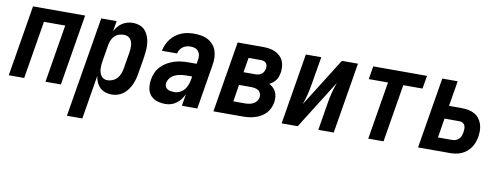

<svg xmlns="http://www.w3.org/2000/svg" viewBox="-61 -849 3622 1386"><g transform="rotate(10 1750.0 -156.5)"><path d="M3 0 89 -520H471L385 0H272L342 -424H186L116 0Z M467 215 589 -520H702L689 -444Q699 -462 712 -478Q725 -494 742.5 -505.5Q760 -517 780 -522.5Q800 -528 819 -528Q846 -528 870 -519.5Q894 -511 910 -493Q926 -475 935 -451.5Q944 -428 947 -402.5Q950 -377 948 -350.5Q946 -324 942 -298L922 -178Q919 -156 913 -134.5Q907 -113 898 -92.5Q889 -72 875 -53Q861 -34 843 -20Q825 -6 802.5 1Q780 8 759 8Q734 8 711 0.5Q688 -7 671.5 -23Q655 -39 645.5 -61Q636 -83 633 -106L580 215ZM710 -88Q729 -88 748.5 -96.5Q768 -105 781.5 -120.5Q795 -136 802 -155Q809 -174 812 -193L832 -313Q834 -327 835 -340.5Q836 -354 835 -367Q834 -380 829.5 -392Q825 -404 817 -413.5Q809 -423 796.5 -427.5Q784 -432 771 -432Q753 -432 735 -426Q717 -420 703.5 -406.5Q690 -393 682.5 -375.5Q675 -358 672 -340L652 -220Q650 -206 648.5 -191.5Q647 -177 647.5 -163Q648 -149 652 -135.5Q656 -122 663.5 -111Q671 -100 683.5 -94Q696 -88 710 -88Z M1152 8Q1121 8 1091.5 -1Q1062 -10 1043 -31.5Q1024 -53 1019 -83.5Q1014 -114 1019 -146Q1023 -172 1034 -198Q1045 -224 1064.5 -244.5Q1084 -265 1108.5 -279.5Q1133 -294 1159.5 -302.5Q1186 -311 1212.5 -314Q1239 -317 1265 -317H1324L1329 -345Q1332 -362 1330 -378.5Q1328 -395 1318.5 -408Q1309 -421 1293.5 -426.5Q1278 -432 1261 -432Q1247 -432 1232 -428.5Q1217 -425 1204.5 -416Q1192 -407 1183.5 -393.5Q1175 -380 1172 -366H1061V-367Q1065 -389 1075 -411.5Q1085 -434 1100 -453.5Q1115 -473 1135 -488Q1155 -503 1177.5 -512Q1200 -521 1223.5 -524.5Q1247 -528 1269 -528Q1296 -528 1322.5 -523.5Q1349 -519 1371 -507Q1393 -495 1409.5 -476Q1426 -457 1434 -433Q1442 -409 1443 -382.5Q1444 -356 1439 -329L1385 0H1272L1286 -87Q1277 -68 1263.5 -50Q1250 -32 1232.5 -18.5Q1215 -5 1194 1.5Q1173 8 1152 8ZM1201 -88Q1221 -88 1241.5 -98Q1262 -108 1275 -125Q1288 -142 1295 -162Q1302 -182 1305 -202L1308 -221H1265Q1252 -221 1238.5 -219.5Q1225 -218 1211 -215Q1197 -212 1184 -206Q1171 -200 1159.5 -191Q1148 -182 1141 -169Q1134 -156 1131 -143Q1129 -129 1134 -117Q1139 -105 1150 -98.5Q1161 -92 1174 -90Q1187 -88 1201 -88Z M1717 0H1503L1589 -520H1776Q1799 -520 1821.5 -516.5Q1844 -513 1864 -504Q1884 -495 1900 -480Q1916 -465 1924.5 -445.5Q1933 -426 1935 -403Q1937 -380 1933 -357Q1930 -343 1925.5 -329.5Q1921 -316 1912.5 -304Q1904 -292 1892 -282.5Q1880 -273 1866 -266Q1882 -257 1895.5 -244Q1909 -231 1916.5 -214.5Q1924 -198 1925.5 -178.5Q1927 -159 1924 -139Q1920 -117 1910.5 -96Q1901 -75 1884.5 -58Q1868 -41 1847.5 -29.5Q1827 -18 1805 -11.5Q1783 -5 1761 -2.5Q1739 0 1717 0ZM1668 -316H1757Q1768 -316 1779.5 -319Q1791 -322 1800.5 -329.5Q1810 -337 1815.5 -348Q1821 -359 1823 -370Q1825 -381 1823 -392Q1821 -403 1814 -410.5Q1807 -418 1797 -421Q1787 -424 1776 -424H1686ZM1632 -96H1717Q1732 -96 1747 -98.5Q1762 -101 1776.5 -108Q1791 -115 1801 -128Q1811 -141 1814 -156Q1816 -171 1811 -185Q1806 -199 1794 -207Q1782 -215 1767.5 -217.5Q1753 -220 1738 -220H1652Z M2003 0 2089 -520H2202L2167 -312Q2161 -274 2151.5 -237Q2142 -200 2129 -163L2353 -520H2471L2385 0H2272L2306 -208Q2312 -246 2322 -283Q2332 -320 2345 -357L2121 0Z M2638 0 2708 -424H2567L2583 -520H2977L2961 -424H2820L2750 0Z M3003 0 3089 -520H3202L3171 -334H3266Q3290 -334 3314 -329.5Q3338 -325 3358 -314Q3378 -303 3392 -285Q3406 -267 3413.5 -245Q3421 -223 3421.5 -199Q3422 -175 3418 -150Q3414 -130 3407 -109.5Q3400 -89 3387.5 -71Q3375 -53 3357.5 -38.5Q3340 -24 3320 -15.5Q3300 -7 3279 -3.5Q3258 0 3238 0ZM3238 -96Q3251 -96 3263.5 -101Q3276 -106 3286 -116.5Q3296 -127 3300.5 -140Q3305 -153 3307 -166Q3309 -178 3309 -191Q3309 -204 3304 -215Q3299 -226 3288.5 -232Q3278 -238 3266 -238H3155L3132 -96Z"/></g></svg>

Font: Iosevka Term Curly Oblique
Style: Bold
Weight: 700
Italic angle: -9°
Designer: Belleve Invis
Foundry: Belleve Invis
Version: Version 32.3.0